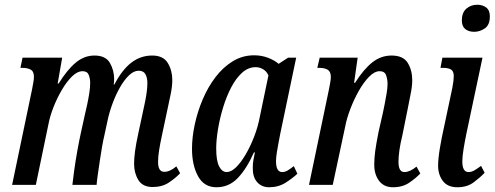

<svg xmlns="http://www.w3.org/2000/svg" viewBox="-20 -779 2084 809"><path d="M623 9Q581 9 563 -20.5Q545 -50 545 -89Q545 -111 549 -142Q553 -173 564 -223L581 -302Q584 -317 589 -339.5Q594 -362 597.5 -386Q601 -410 601 -429Q601 -451 593 -466Q585 -481 564 -481Q544 -481 523.5 -461.5Q503 -442 485 -410Q467 -378 453.5 -341Q440 -304 433 -270L419 -205Q415 -189 410 -160.5Q405 -132 400.5 -101Q396 -70 392 -42.5Q388 -15 387 0H285Q287 -20 292.5 -60Q298 -100 306 -144.5Q314 -189 322 -225L339 -302Q342 -314 347 -337Q352 -360 356 -385Q360 -410 360 -430Q360 -447 354 -463Q348 -479 328 -479Q306 -479 283.5 -457Q261 -435 240.5 -400Q220 -365 205 -326.5Q190 -288 184 -255L131 0H31L115 -402Q118 -418 120.5 -432Q123 -446 123 -455Q123 -478 109.5 -485.5Q96 -493 75 -493H66L75 -536H242L223 -427H227Q263 -485 299 -515Q335 -545 378 -545Q425 -545 443 -514Q461 -483 461 -445Q461 -433 459 -423H462Q495 -486 534 -515.5Q573 -545 621 -545Q668 -545 687 -513.5Q706 -482 706 -442Q706 -415 699 -381.5Q692 -348 686 -320L662 -207Q655 -175 650.5 -146.5Q646 -118 646 -97Q646 -55 672 -55Q696 -55 723 -78L739 -49Q719 -28 691 -9.5Q663 9 623 9Z M892 10Q840 10 814.5 -36.5Q789 -83 789 -152Q789 -200 800.5 -254Q812 -308 834 -360Q856 -412 888 -454Q920 -496 961 -521Q1002 -546 1051 -546Q1082 -546 1109.5 -535.5Q1137 -525 1154 -510L1194 -536H1228L1161 -216Q1159 -204 1154.5 -182Q1150 -160 1146.5 -137Q1143 -114 1143 -100Q1143 -54 1169 -54Q1181 -54 1192.5 -61Q1204 -68 1218 -79L1233 -47Q1213 -28 1183 -9Q1153 10 1114 10Q1083 10 1064 -11Q1045 -32 1045 -70Q1045 -91 1048 -106Q1051 -121 1054 -137H1050Q1020 -69 982.5 -29.5Q945 10 892 10ZM935 -54Q954 -54 974.5 -74Q995 -94 1015 -128Q1035 -162 1051 -203.5Q1067 -245 1075 -288L1111 -461Q1104 -478 1089 -487Q1074 -496 1057 -496Q1026 -496 1000 -472.5Q974 -449 954 -410.5Q934 -372 920 -326Q906 -280 898.5 -234.5Q891 -189 891 -154Q891 -101 903.5 -77.5Q916 -54 935 -54Z M1636 10Q1597 10 1576.5 -18Q1556 -46 1557 -89Q1557 -112 1561 -142.5Q1565 -173 1575 -223L1593 -302Q1596 -316 1600.5 -338.5Q1605 -361 1609 -385Q1613 -409 1613 -426Q1613 -444 1607 -461.5Q1601 -479 1580 -479Q1558 -479 1535 -455.5Q1512 -432 1491.5 -395.5Q1471 -359 1456 -319.5Q1441 -280 1435 -248L1382 0H1282L1366 -402Q1369 -417 1371.5 -431.5Q1374 -446 1374 -455Q1374 -477 1361 -485Q1348 -493 1326 -493H1317L1327 -536H1487L1472 -430H1476Q1512 -487 1548.5 -516Q1585 -545 1630 -545Q1679 -545 1698 -514Q1717 -483 1717 -441Q1717 -415 1710 -382Q1703 -349 1698 -321L1675 -207Q1667 -175 1663 -146.5Q1659 -118 1659 -97Q1659 -54 1684 -54Q1707 -54 1735 -77L1751 -48Q1732 -28 1704 -9Q1676 10 1636 10Z M1978 -645Q1955 -645 1940.5 -656.5Q1926 -668 1926 -693Q1926 -726 1945 -742.5Q1964 -759 1991 -759Q2013 -759 2028.5 -747.5Q2044 -736 2044 -710Q2044 -674 2023 -659.5Q2002 -645 1978 -645ZM1907 10Q1866 10 1846 -16.5Q1826 -43 1826 -81Q1826 -110 1833.5 -155Q1841 -200 1851 -244L1886 -409Q1892 -441 1892 -458Q1892 -479 1880.5 -486Q1869 -493 1848 -493H1836L1844 -536H2013L1945 -215Q1939 -186 1933.5 -153Q1928 -120 1928 -99Q1928 -54 1954 -54Q1967 -54 1979.5 -61.5Q1992 -69 2007 -80L2022 -51Q2003 -31 1975.5 -10.5Q1948 10 1907 10Z"/></svg>

Font: Noto Serif ExtraCondensed Medium
Style: Italic
Weight: 500
Width: 2
Italic angle: -12°
Designer: Monotype Design Team
Foundry: Monotype Imaging Inc.
Version: Version 2.013; ttfautohint (v1.8.4.7-5d5b)